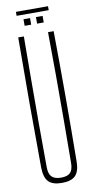

<svg xmlns="http://www.w3.org/2000/svg" viewBox="-103 -978 499 1025"><g transform="rotate(-10 147.0 -465.0)"><path d="M147 5.5Q96.5 5.5 74.2 -17.5Q52 -40.5 51 -93.5Q49.5 -270.5 49.5 -447Q49.5 -623.5 51 -800H81.5Q80.5 -682 80 -563.8Q79.5 -445.5 79.5 -327.5Q79.5 -209.5 80.5 -91.5Q80.5 -55 96.5 -39Q112.5 -23 147 -23Q182 -23 197.2 -39Q212.5 -55 212.5 -91.5Q213.5 -209.5 214 -327.5Q214.5 -445.5 214.2 -563.8Q214 -682 212.5 -800H243Q245 -623.5 245 -447Q245 -270.5 243 -93.5Q242.5 -40.5 220 -17.5Q197.5 5.5 147 5.5ZM163 -855V-890.5H199V-855ZM95.5 -855V-890.5H131V-855ZM62.5 -936.5H236.5V-915H62.5Z"/></g></svg>

Font: Big Shoulders Display Thin ExtraLight
Style: Regular
Weight: 250
Version: Version 2.002